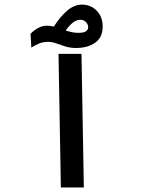

<svg xmlns="http://www.w3.org/2000/svg" viewBox="-20 -821 626 841"><path d="M246.6 0 236.3 -585H336.9L347.2 0ZM313.5 -610.8Q287.1 -610.8 265.6 -617.7Q244.1 -624.5 226.1 -631.1Q208 -637.7 190.9 -637.7Q169.4 -637.7 152.6 -630.9Q135.7 -624 117.2 -612.8L113.8 -672.9Q127.9 -688 146.7 -698.2Q165.5 -708.5 186 -708.5Q199.7 -708.5 215.8 -704.6Q244.1 -749 274.9 -774.9Q305.7 -800.8 338.9 -800.8Q377.9 -800.8 403.8 -773.9Q429.7 -747.1 429.7 -705.1Q429.7 -656.2 396.2 -633.5Q362.8 -610.8 313.5 -610.8ZM267.6 -687Q280.3 -683.1 293.9 -680.2Q307.6 -677.2 323.2 -677.2Q347.7 -677.2 356.9 -684.1Q366.2 -690.9 366.2 -701.7Q366.2 -714.4 356.4 -724.4Q346.7 -734.4 331.1 -734.4Q300.8 -734.4 267.6 -687Z"/></svg>

Font: Cascadia Mono PL
Style: Regular
Weight: 400
Monospace: yes
Designer: Aaron Bell
Foundry: Saja Typeworks
Version: Version 2404.023; ttfautohint (v1.8.4)